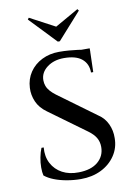

<svg xmlns="http://www.w3.org/2000/svg" viewBox="-90 -862 661 934"><g transform="rotate(-10 240.0 -394.5)"><path d="M235 -614Q261 -614 284.5 -612Q308 -610 327.5 -607.5Q347 -605 362 -601.5Q377 -598 385 -595L382 -488H371Q371 -531 341.5 -555.5Q312 -580 253 -580Q203 -580 169.5 -554.5Q136 -529 136 -491Q136 -476 141 -462.5Q146 -449 157 -436.5Q168 -424 184 -412L371 -275Q400 -256 415 -223.5Q430 -191 429 -154Q429 -106 403 -67.5Q377 -29 333 -7.5Q289 14 233 14Q199 14 164.5 8Q130 2 102 -9Q74 -20 56 -35Q52 -51 52 -75Q52 -99 57 -124.5Q62 -150 70 -169H81Q77 -124 95 -90Q113 -56 147.5 -37.5Q182 -19 229 -20Q290 -21 323.5 -49.5Q357 -78 357 -123Q357 -148 345.5 -168Q334 -188 308 -207L127 -339Q92 -364 77.5 -397.5Q63 -431 65 -466Q67 -509 89.5 -542.5Q112 -576 150 -595Q188 -614 235 -614ZM385 -605V-587H302V-605ZM365 -795 359 -803 243 -737 119 -803 113 -795 238 -664H248Z"/></g></svg>

Font: Cinzel Medium
Style: Regular
Weight: 500
Designer: Natanael Gama
Version: Version 2.000